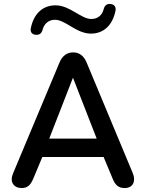

<svg xmlns="http://www.w3.org/2000/svg" viewBox="-20 -943 738 971"><path d="M88 8C117 8 133 -3 149 -41L194 -149H504L549 -41C562 -8 579 9 613 8C652 7 668 -26 652 -66L418 -627C403 -663 379 -678 350 -678C321 -678 296 -663 281 -627L46 -66C28 -24 48 7 88 8ZM349 -550 469 -242H229ZM163 -767C179 -766 190 -774 195 -791C202 -821 224 -843 258 -843C311 -843 366 -773 440 -773C504 -773 549 -815 564 -888C569 -909 556 -922 537 -923C521 -924 510 -916 505 -899C498 -868 476 -847 442 -847C389 -847 334 -916 261 -916C197 -916 151 -875 136 -801C131 -780 144 -767 163 -767Z"/></svg>

Font: SN Pro Medium
Style: Regular
Weight: 500
Designer: Tobias Whetton
Foundry: Supernotes
Version: Version 1.003;Glyphs 3.3 (3324)